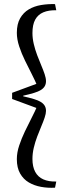

<svg xmlns="http://www.w3.org/2000/svg" viewBox="-20 -769 308 935"><path d="M204 -229Q204 -216 197.5 -196.5Q191 -177 181 -153.5Q171 -130 161 -103.5Q151 -77 144.5 -49.5Q138 -22 138 5Q138 43 151.5 68Q165 93 191 104.5Q217 116 254 115L248 145Q213 147 180 141Q147 135 120.5 119.5Q94 104 78 76Q62 48 62 6Q62 -26 73.5 -60.5Q85 -95 101.5 -129.5Q118 -164 134.5 -196Q151 -228 161 -252L169 -239L39 -287V-317L169 -365L161 -352Q151 -376 135 -407.5Q119 -439 102 -473.5Q85 -508 73.5 -543Q62 -578 62 -609Q62 -652 78 -680Q94 -708 120.5 -723.5Q147 -739 180 -744.5Q213 -750 248 -749L254 -719Q217 -720 191 -709Q165 -698 151.5 -673.5Q138 -649 138 -608Q138 -582 144.5 -554.5Q151 -527 161 -500.5Q171 -474 181 -450.5Q191 -427 197.5 -407.5Q204 -388 204 -374Q204 -360 198 -349.5Q192 -339 179.5 -331Q167 -323 145.5 -316.5Q124 -310 93 -303V-300Q124 -293 145.5 -286.5Q167 -280 179.5 -272Q192 -264 198 -253.5Q204 -243 204 -229Z"/></svg>

Font: Roboto Serif 120pt ExtraCondensed
Style: Regular
Weight: 400
Width: 2
Designer: Greg Gazdowicz
Foundry: Commercial Type
Version: Version 1.008